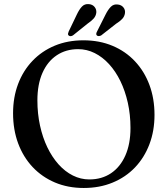

<svg xmlns="http://www.w3.org/2000/svg" viewBox="-20 -917 834 955"><path d="M395 -716.5Q474.5 -716.5 539.5 -689.2Q604.5 -662 651.2 -612.2Q698 -562.5 723.2 -494.8Q748.5 -427 748.5 -345.5Q748.5 -266 723.2 -199.5Q698 -133 651.5 -84.2Q605 -35.5 540.2 -8.8Q475.5 18 396.5 18Q318 18 253.5 -9.2Q189 -36.5 142.2 -86.2Q95.5 -136 70.2 -204Q45 -272 45 -353.5Q45 -433 70 -499.2Q95 -565.5 141.5 -614.2Q188 -663 252.2 -689.8Q316.5 -716.5 395 -716.5ZM629 -280.5Q629 -346.5 615.8 -405.8Q602.5 -465 578.8 -513.8Q555 -562.5 522.5 -598Q490 -633.5 451 -653Q412 -672.5 368.5 -672.5Q308 -672.5 262.2 -642Q216.5 -611.5 191.2 -554.5Q166 -497.5 166 -418Q166 -352 179 -292.5Q192 -233 215.5 -184.2Q239 -135.5 271.2 -99.5Q303.5 -63.5 342.5 -44Q381.5 -24.5 424.5 -24.5Q486 -24.5 532 -55.2Q578 -86 603.5 -143.5Q629 -201 629 -280.5ZM362 -844.5Q374 -870 387.5 -884.2Q401 -898.5 422 -896.5Q440 -895 450.2 -882.8Q460.5 -870.5 459 -854Q457 -837.5 446 -825Q435 -812.5 417 -800.5L343.5 -741.5Q338.5 -738 332.5 -737.2Q326.5 -736.5 322 -740Q317.5 -744 318.2 -749Q319 -754 321.5 -760ZM505 -844.5Q517.5 -869.5 531.5 -883.5Q545.5 -897.5 566.5 -894.5Q584 -892.5 594 -880Q604 -867.5 601.5 -851Q599 -834.5 587.5 -822.5Q576 -810.5 557.5 -799L483.5 -741Q478 -738 472.2 -737.5Q466.5 -737 462 -740.5Q458 -744.5 458.8 -749.5Q459.5 -754.5 462.5 -760Z"/></svg>

Font: Fraunces
Style: Regular
Weight: 400
Version: Version 1.000;[b76b70a41]